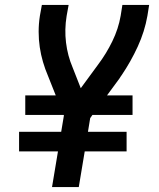

<svg xmlns="http://www.w3.org/2000/svg" viewBox="-20 -755 640 775"><path d="M190 0 214 -144H57V-223H227L238 -289L237 -291H82V-370H205L174 -448Q162 -476 153.5 -505Q145 -534 140.5 -564.5Q136 -595 136 -627Q136 -659 141 -691L149 -735H257L249 -691Q240 -636 246.5 -583Q253 -530 273 -483L306 -399L375 -493Q409 -538 433.5 -588.5Q458 -639 467 -691L474 -735H582L575 -691Q564 -628 536 -567Q508 -506 470 -450L469 -449Q467 -446 465.5 -443.5Q464 -441 462 -438L412 -370H515V-291H353L344 -278L335 -223H491V-144H322L298 0Z"/></svg>

Font: Iosevka Curly SmBdExObl
Style: Regular
Weight: 600
Width: 7
Italic angle: -9°
Monospace: yes
Designer: Belleve Invis
Foundry: Belleve Invis
Version: Version 11.1.0; ttfautohint (v1.8.3)